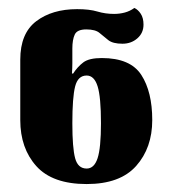

<svg xmlns="http://www.w3.org/2000/svg" viewBox="-20 -844 429 483"><path d="M198 -381Q112 -381 71.5 -426Q31 -471 31 -542V-694Q31 -760 71 -790.5Q111 -821 174 -821Q205 -821 225 -815Q245 -809 267 -809Q281 -809 294 -812.5Q307 -816 318 -824Q327 -820 334 -809.5Q341 -799 341 -782Q341 -761 325.5 -747.5Q310 -734 288 -734Q264 -734 252.5 -743Q241 -752 230.5 -761Q220 -770 197 -770Q174 -770 168 -757Q162 -744 162 -722V-705Q162 -697 162 -685Q162 -673 161 -659H164Q175 -676 189.5 -687Q204 -698 236 -698Q308 -698 335.5 -655.5Q363 -613 363 -542Q363 -472 322.5 -426.5Q282 -381 198 -381ZM198 -420Q217 -420 225.5 -446Q234 -472 234 -534Q234 -600 225.5 -627Q217 -654 198 -654Q176 -654 169 -626.5Q162 -599 162 -534Q162 -472 169 -446Q176 -420 198 -420Z"/></svg>

Font: Noto Serif Georgian ExtraBold
Style: Regular
Weight: 800
Designer: Monotype Design Team, Akaki Razmadze
Foundry: Google LLC
Version: Version 2.003; ttfautohint (v1.8.4.7-5d5b)